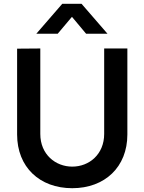

<svg xmlns="http://www.w3.org/2000/svg" viewBox="-20 -975 760 1010"><path d="M360 15C531.5 15 650 -96.5 650 -267.5V-720H528V-270.5C528 -163.5 449.5 -98.5 360 -98.5C272.5 -98.5 192 -162 192 -270.5V-720L70 -719V-267.5C70 -96 188.5 15 360 15ZM171 -797.5H283.5L358.5 -886.5L433 -797.5H545.5L409 -955H307.5Z"/></svg>

Font: Eudonet
Style: Bold
Weight: 700
Designer: Mikhail Sharanda
Foundry: Mikhail Sharanda
Version: Version 4.503;Glyphs 3.1.2 (3151)